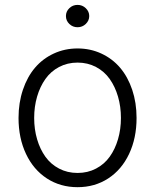

<svg xmlns="http://www.w3.org/2000/svg" viewBox="-20 -750 631 781"><path d="M55.4 -270.2Q55.4 -332 73.2 -384.8Q90.9 -437.5 122.3 -474.4Q153.8 -511.4 198.5 -532.1Q243.3 -552.9 295.5 -552.9Q347.7 -552.9 392.4 -532.1Q437.1 -511.4 468.6 -474.4Q500 -437.5 517.8 -384.8Q535.5 -332 535.5 -270.2Q535.5 -188.2 505.1 -123.9Q474.8 -59.7 420.1 -24.1Q365.4 11.4 295.5 11.4Q225.5 11.4 170.8 -24.1Q116.1 -59.7 85.8 -123.9Q55.4 -188.2 55.4 -270.2ZM220.2 -64.3Q253.9 -46.5 295.5 -46.5Q337 -46.5 370.7 -64.3Q404.5 -82 426.3 -112.6Q448.2 -143.1 460 -183.6Q471.9 -224.1 471.9 -270.2Q471.9 -316.4 460 -357.1Q448.2 -397.7 426.3 -428.6Q404.5 -459.5 370.6 -477.5Q336.6 -495.4 295.5 -495.4Q254.3 -495.4 220.3 -477.5Q186.4 -459.5 164.6 -428.6Q142.8 -397.7 130.9 -357.1Q119 -316.4 119 -270.2Q119 -224.1 130.9 -183.6Q142.8 -143.1 164.6 -112.6Q186.4 -82 220.2 -64.3ZM329 -652.7Q315 -639.2 295.5 -639.2Q275.9 -639.2 262.1 -652.5Q248.2 -665.8 248.2 -684.7Q248.2 -703.5 262.1 -716.8Q275.9 -730.1 295.5 -730.1Q315 -730.1 329 -716.6Q343 -703.1 343 -684.7Q343 -666.2 329 -652.7Z"/></svg>

Font: Inter Light BETA
Style: Regular
Weight: 300
Designer: Rasmus Andersson
Foundry: rsms
Version: Version 3.011;git-f93a4a705